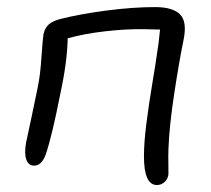

<svg xmlns="http://www.w3.org/2000/svg" viewBox="-20 -509 602 547"><path d="M426.8 18.1Q390.1 18.1 390.1 -64Q390.1 -102.5 397 -156.7Q403.8 -210.9 414.1 -272.2Q424.3 -333.5 425.8 -346.2Q432.1 -383.3 436 -424.8L391.1 -425.8Q340.8 -426.8 280.5 -419.9Q220.2 -413.1 172.9 -399.9Q171.4 -331.1 151.9 -242.2Q127.9 -119.6 109.9 -67.9Q98.6 -37.1 77.1 -37.1Q61 -37.1 54.9 -54.7Q48.8 -72.3 54.2 -102.1Q57.6 -118.2 70.3 -177.5Q83 -236.8 87.9 -262.2Q94.7 -294.4 98.1 -346.2Q101.6 -397.9 104 -412.1Q108.4 -430.7 119.9 -440.2Q131.3 -449.7 152.8 -455.1Q208.5 -469.2 283.4 -479Q358.4 -488.8 421.9 -488.8Q472.2 -488.8 492.9 -468Q513.7 -447.3 502.9 -395Q491.2 -338.9 476.8 -245.1Q462.4 -151.4 460 -86.9Q459 -67.4 459.7 -38.1Q460.4 -8.8 459 -7.8Q456.5 2.9 447.8 10.5Q439 18.1 426.8 18.1Z"/></svg>

Font: Shantell Sans Irregular
Style: Italic
Weight: 300
Italic angle: -11.31°
Designer: Stephen Nixon, Anya Danilova, Shantell Martin
Foundry: Arrow Type
Version: Version 1.006;[9816181b4]